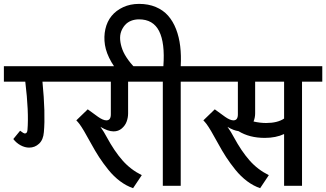

<svg xmlns="http://www.w3.org/2000/svg" viewBox="-45 -961 1688 994"><path d="M-24.9 -618.2H338.9V-538.1H174.8Q190.9 -373 182.1 -276.9Q179.2 -237.8 157.5 -217.3Q135.7 -196.8 106 -196.8Q84 -196.8 61.8 -208.7Q39.6 -220.7 23.9 -241.2L59.1 -284.2Q77.1 -270 84 -270Q95.7 -270 97.2 -288.1Q105 -380.4 85.9 -538.1H-24.9Z M289.1 -618.2H743.2V-538.1H618.2V-374Q618.2 -352.5 610.8 -332Q603.5 -311.5 585.7 -296.1Q567.9 -280.8 543 -280.8Q514.2 -280.8 475.1 -304.2Q494.1 -277.3 507.8 -251Q546.9 -178.7 588.9 -130.9Q630.9 -83 689 -54.2L644 13.2Q609.4 1.5 576.7 -22.9Q543.9 -47.4 516.4 -81.5Q488.8 -115.7 468 -147.7Q447.3 -179.7 425.8 -219.2Q384.8 -294.9 366.2 -319.3Q357.9 -330.1 350.1 -337.9L409.2 -395L462.9 -356Q488.8 -337.9 505.9 -337.9Q528.8 -337.9 528.8 -369.1V-538.1H289.1Z M797.9 1V-538.1H699.7V-618.2H800.8Q809.6 -738.8 778.8 -799.8Q748 -860.8 674.8 -860.8Q652.3 -860.8 633.5 -853.3Q614.7 -845.7 602.1 -831.3Q589.4 -816.9 582.3 -797.9Q575.2 -778.8 577.1 -754.6Q579.1 -730.5 588.6 -704.8Q598.1 -679.2 619.4 -649.9Q640.6 -620.6 671.9 -592.8L604 -550.8Q559.1 -592.3 532 -639.2Q504.9 -686 498.3 -728.5Q491.7 -771 500.5 -810.3Q509.3 -849.6 532.5 -878.2Q555.7 -906.7 592.5 -923.8Q629.4 -940.9 674.8 -940.9Q723.1 -940.9 761.5 -924.8Q799.8 -908.7 825.2 -879.9Q850.6 -851.1 866.5 -810.3Q882.3 -769.5 887.9 -721.7Q893.6 -673.8 890.6 -618.2H996.6V-538.1H890.6V1Z M946.8 -618.2H1623.5V-538.1H1518.6V1H1425.8V-267.1Q1383.3 -247.1 1325.7 -247.1Q1246.1 -247.1 1189.5 -282.2Q1164.6 -285.2 1132.8 -304.2Q1151.9 -277.3 1165.5 -251Q1204.6 -178.7 1246.6 -130.9Q1288.6 -83 1346.7 -54.2L1301.8 13.2Q1267.1 1.5 1234.4 -22.9Q1201.7 -47.4 1174.1 -81.5Q1146.5 -115.7 1125.7 -147.7Q1105 -179.7 1083.5 -219.2Q1042.5 -294.9 1023.9 -319.3Q1015.6 -330.1 1007.8 -337.9L1066.9 -395L1120.6 -356Q1146.5 -337.9 1163.6 -337.9Q1186.5 -337.9 1186.5 -369.1V-538.1H946.8ZM1332.5 -324.2Q1391.6 -324.2 1425.8 -347.2V-538.1H1275.9V-374Q1275.9 -352.1 1267.6 -332Q1301.3 -324.2 1332.5 -324.2Z"/></svg>

Font: LT Superior Med
Style: Regular
Weight: 500
Designer: Daniel Lyons
Foundry: LyonsType
Version: Version 1.000